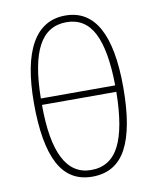

<svg xmlns="http://www.w3.org/2000/svg" viewBox="-84 -805 722 880"><g transform="rotate(-10 277.0 -364.5)"><path d="M485 -369Q485 -179 434.5 -84.5Q384 10 275 10Q169 10 119 -84Q69 -178 69 -367Q69 -551 122.5 -645Q176 -739 280 -739Q485 -739 485 -369ZM104 -384H450Q448 -548 407 -628Q366 -708 280 -708Q192 -708 149 -628Q106 -548 104 -384ZM450 -354H104Q104 -21 275 -21Q364 -21 406 -103Q448 -185 450 -354Z"/></g></svg>

Font: FiraGO UltraLight
Style: Regular
Weight: 200
Designer: bBox Type
Foundry: bBox Type GmbH
Version: Version 1.001